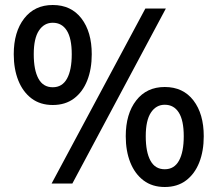

<svg xmlns="http://www.w3.org/2000/svg" viewBox="-20 -734 870 768"><path d="M191 -314Q141 -314 106.2 -340.2Q71.5 -366.5 53.2 -412.2Q35 -458 35 -517Q35 -606.5 76.8 -660.2Q118.5 -714 191 -714Q264.5 -714 305.8 -660.2Q347 -606.5 347 -517Q347 -458 329 -412.2Q311 -366.5 276.2 -340.2Q241.5 -314 191 -314ZM191 -385Q229 -385 248 -419.5Q267 -454 267 -517Q267 -580.5 247.2 -611.8Q227.5 -643 191 -643Q156.5 -643 135.8 -611.8Q115 -580.5 115 -517Q115 -454 133.8 -419.5Q152.5 -385 191 -385ZM186.5 0 561.5 -700H643.5L269.5 0ZM639 14Q589 14 554.2 -12.2Q519.5 -38.5 501.2 -84.2Q483 -130 483 -189Q483 -278.5 524.8 -332.2Q566.5 -386 639 -386Q712.5 -386 753.8 -332.2Q795 -278.5 795 -189Q795 -130 777 -84.2Q759 -38.5 724.2 -12.2Q689.5 14 639 14ZM639 -57Q677 -57 696 -91.5Q715 -126 715 -189Q715 -252.5 695.2 -283.8Q675.5 -315 639 -315Q604.5 -315 583.8 -283.8Q563 -252.5 563 -189Q563 -126 581.8 -91.5Q600.5 -57 639 -57Z"/></svg>

Font: Cabin
Style: Regular
Weight: 400
Width: 4
Designer: Pablo Impallari
Foundry: Pablo Impallari. http://www.impallari.com Igino Marini. http://www.ikern.com
Version: Version 3.001